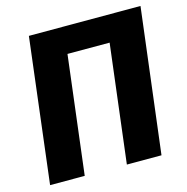

<svg xmlns="http://www.w3.org/2000/svg" viewBox="-103 -791 867 889"><g transform="rotate(-15 330.5 -346.5)"><path d="M563 0 648 -693H113L29 0H195L264 -566H466L397 0Z"/></g></svg>

Font: Fira Sans OT
Style: Bold Italic
Weight: 700
Italic angle: -8°
Designer: Carrois Corporate & Edenspiekermann
Foundry: Carrois Corporate GbR & Edenspiekermann AG
Version: Version 2.001